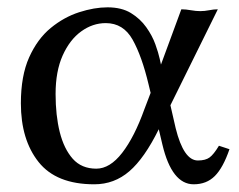

<svg xmlns="http://www.w3.org/2000/svg" viewBox="-20 -485 641 516"><path d="M438 -202.1 452.1 -140.6Q473.6 -53.7 511.7 -53.7Q532.2 -53.7 543.2 -61.8Q554.2 -69.8 568.4 -93.3L596.7 -84Q579.6 -34.2 557.4 -12Q535.2 10.3 500.5 10.3Q441.9 10.3 416.5 -96.2L406.7 -137.7Q368.2 -59.6 327.6 -24.7Q287.1 10.3 233.4 10.3Q131.3 10.3 83.7 -49.6Q36.1 -109.4 36.1 -207.5Q36.1 -281.2 58.3 -330.8Q80.6 -380.4 116.2 -409.7Q151.9 -439 192.6 -452.1Q233.4 -465.3 269 -465.3Q306.6 -465.3 331.8 -450Q356.9 -434.6 373 -411.9Q389.2 -389.2 397.5 -366Q405.8 -342.8 409.2 -327.1Q412.6 -311.5 412.6 -311.5L467.3 -460Q479.5 -460 493.2 -457.5Q506.8 -455.1 518.1 -455.1Q529.8 -455.1 542 -457.5Q554.2 -460 565.4 -460ZM384.8 -235.4 379.4 -257.8Q361.3 -334 336.4 -378.4Q311.5 -422.9 264.2 -422.9Q229 -422.9 198.2 -400.6Q167.5 -378.4 148.4 -335.9Q129.4 -293.5 129.4 -232.4Q129.4 -174.8 140.6 -129.9Q151.9 -85 175.5 -58.3Q199.2 -31.7 238.8 -31.7Q275.4 -31.7 308.3 -74.2Q341.3 -116.7 368.2 -191.9Z"/></svg>

Font: Kurinto Seri
Style: Regular
Weight: 400
Designer: Kurinto was developed by Clint Goss from a range of fonts that are compatible with the SIL Open Font License Version 1.1
Foundry: Clinton F. Goss
Version: Version 2.196; July 25, 2020